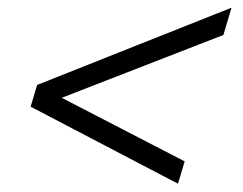

<svg xmlns="http://www.w3.org/2000/svg" viewBox="-20 -490 615 486"><path d="M103 -229.5 111 -255.5 447.5 -81.5 430.5 -25 57.5 -220 74 -275 566 -470.5 545.5 -401.5Z"/></svg>

Font: Newsreader 9pt
Style: Italic
Weight: 400
Italic angle: -17°
Designer: Hugues Gentile
Foundry: Production Type
Version: Version 1.003